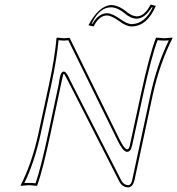

<svg xmlns="http://www.w3.org/2000/svg" viewBox="-20 -813 777 843"><path d="M580.6 -741.2Q609.4 -741.2 632.8 -778.3Q637.2 -785.6 641.6 -793L664.1 -787.1Q626 -697.8 558.1 -696.8Q532.2 -697.3 499.5 -723.1Q467.8 -744.6 450.2 -745.1Q417 -745.1 393.6 -701.7Q392.1 -698.7 391.1 -696.8L368.2 -702.1Q413.6 -786.6 466.8 -791Q499.5 -790.5 533.2 -763.2Q558.6 -741.7 580.6 -741.2ZM195.8 -444.8Q221.2 -563.5 228 -645L230.5 -647.9Q231.9 -647.9 261.2 -645L285.6 -647L503.9 -203.1Q535.6 -139.2 546.9 -164.6Q549.3 -170.4 550.8 -178.2L597.7 -395Q635.7 -571.3 664.1 -645L666.5 -647.9Q668.5 -647.9 701.2 -645L736.8 -647.9L737.3 -645Q680.7 -533.7 650.4 -395L570.3 -21Q562.5 8.8 543 9.8Q517.6 8.8 504.9 -14.2L279.8 -455.1Q262.7 -488.3 260.3 -488.8Q257.3 -489.3 252.9 -466.3Q249 -447.8 247.1 -439L202.6 -230Q168 -67.4 144 0L141.6 2.9Q139.6 2.9 106.9 0L71.3 2.9L70.8 0Q120.1 -95.2 149.4 -230ZM580.6 -731Q553.2 -731.4 526.4 -755.4Q494.6 -780.8 466.8 -780.8Q420.4 -780.8 387.7 -719.7Q384.8 -714.4 382.3 -709L385.7 -708.5Q412.6 -754.4 450.2 -754.9Q471.2 -754.9 504.9 -731.4L505.4 -731H505.9Q537.1 -707.5 558.1 -707Q616.2 -708.5 650.4 -780.3L646.5 -781.2Q615.7 -731.9 580.6 -731ZM205.6 -442.9 159.2 -228Q131.3 -99.6 86.9 -9.3Q97.7 -10.3 106.9 -9.8Q124 -9.8 136.2 -8.3Q159.7 -76.7 192.9 -231.9L237.3 -440.9Q238.3 -446.3 240.2 -459Q245.6 -497.1 257.8 -498.5Q259.8 -498.5 262.2 -498.5Q271.5 -496.6 283.2 -471.2Q286.6 -463.9 288.6 -459.5L513.7 -18.6Q524.4 -0.5 543 0Q555.2 0 560.1 -21Q560.5 -22.5 560.5 -22.9L640.6 -397Q668.9 -528.8 721.2 -635.7Q710.4 -634.8 701.2 -634.8Q684.1 -634.8 671.9 -636.7Q644 -562 607.4 -393.1L560.5 -175.8Q553.7 -145 537.6 -146.5Q535.6 -146.5 534.2 -147Q518.6 -150.9 496.6 -195.3Q495.6 -197.3 495.1 -198.7L279.8 -636.2Q265.1 -634.8 261.2 -634.8Q250.5 -634.8 237.3 -636.7Q229.5 -555.7 205.6 -442.9Z"/></svg>

Font: Linux Biolinum Outline O
Style: Italic
Weight: 400
Italic angle: -12°
Designer: Philipp H. Poll
Foundry: Philipp H. Poll
Version: Version 0.6.2